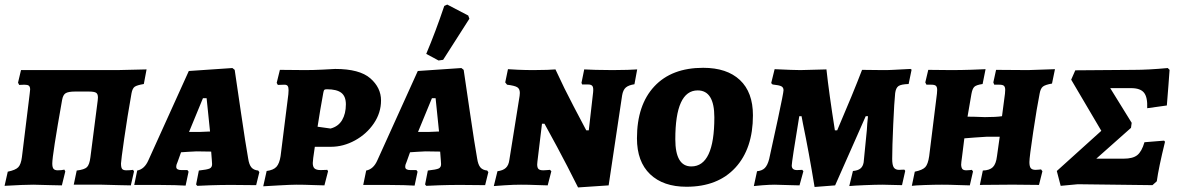

<svg xmlns="http://www.w3.org/2000/svg" viewBox="-20 -809 5179 841"><path d="M14 -57Q48 -64 60 -76.5Q72 -89 76 -121L110 -398Q112 -414 112 -417Q112 -429 106.5 -433.5Q101 -438 87 -438L64 -437L59 -447L72 -502H193H494L622 -505L610 -441Q580 -436 570 -429Q560 -422 556 -400Q538 -299 524 -201.5Q510 -104 510 -93Q510 -75 515 -69Q520 -63 533 -63Q549 -63 563 -65L567 -58L553 3L504 2L426 0H303L316 -62Q350 -66 361 -77Q372 -88 376 -120L408 -369Q409 -374 409 -382Q409 -398 400.5 -403Q392 -408 369 -408H309Q280 -408 268 -401Q256 -394 252 -371Q209 -129 209 -93Q209 -76 214.5 -69.5Q220 -63 233 -63Q250 -63 262 -66L266 -58L251 3L204 2L126 0Q85 0 0 5Z M1111 -62 1116 -55 1102 2 993 1Q947 1 902 2.5Q857 4 844 5L839 -1L851 -62Q888 -66 898.5 -71Q909 -76 909 -90Q909 -100 908 -106L905 -145L841 -146Q829 -146 803 -144Q777 -142 773 -142L758 -100Q752 -88 752 -78Q752 -64 775 -64H801L806 -57L793 4Q781 3 746 2Q711 1 671 1H568L581 -62Q613 -68 630 -107L807 -498L998 -511L1008 -503Q1015 -456 1035.5 -316Q1056 -176 1067 -115Q1071 -88 1081 -76Q1091 -64 1111 -62ZM853 -231Q864 -231 900 -233L885 -379H869L808 -231Z M1317 -502Q1352 -502 1392 -504Q1432 -506 1448 -507Q1555 -507 1602 -466Q1649 -425 1649 -369Q1649 -315 1617.5 -268.5Q1586 -222 1535 -194Q1484 -166 1429 -166H1359L1352 -117Q1350 -101 1350 -95Q1350 -78 1358 -71Q1366 -64 1385 -64L1414 -65Q1414 -63 1415 -62Q1416 -61 1417 -59L1401 3Q1386 3 1349 1.5Q1312 0 1279 0Q1255 0 1202.5 3Q1150 6 1133 7L1148 -60Q1178 -64 1191 -78.5Q1204 -93 1209 -125L1243 -396Q1244 -403 1244 -414Q1244 -427 1240 -432.5Q1236 -438 1226 -438L1197 -437L1192 -446L1206 -503ZM1495 -352Q1495 -387 1475 -402.5Q1455 -418 1412 -418Q1403 -418 1400.5 -415.5Q1398 -413 1396 -402Q1382 -326 1371 -254L1428 -246Q1462 -255 1478.5 -283Q1495 -311 1495 -352Z M2114 -62 2119 -55 2105 2 1996 1Q1950 1 1905 2.5Q1860 4 1847 5L1842 -1L1854 -62Q1891 -66 1901.5 -71Q1912 -76 1912 -90Q1912 -100 1911 -106L1908 -145L1844 -146Q1832 -146 1806 -144Q1780 -142 1776 -142L1761 -100Q1755 -88 1755 -78Q1755 -64 1778 -64H1804L1809 -57L1796 4Q1784 3 1749 2Q1714 1 1674 1H1571L1584 -62Q1616 -68 1633 -107L1810 -498L2001 -511L2011 -503Q2018 -456 2038.5 -316Q2059 -176 2070 -115Q2074 -88 2084 -76Q2094 -64 2114 -62ZM1856 -231Q1867 -231 1903 -233L1888 -379H1872L1811 -231ZM1921 -547 1901 -544 1847 -573Q1888 -670 1926 -783L1939 -789L2031 -741L2036 -727Z M2578 -405Q2580 -425 2575 -432Q2570 -439 2556 -439H2530L2527 -446L2539 -505Q2552 -504 2589 -503Q2626 -502 2663 -502Q2698 -502 2729 -503Q2760 -504 2771 -505L2759 -440Q2733 -436 2721 -425.5Q2709 -415 2705 -391L2646 3L2512 12Q2463 -86 2420 -166Q2377 -246 2365 -267H2354L2334 -101L2333 -89Q2333 -74 2339 -68.5Q2345 -63 2360 -63Q2368 -63 2377 -64Q2386 -65 2389 -65L2395 -59L2379 3Q2366 3 2330.5 1.5Q2295 0 2262 0Q2229 0 2191.5 2.5Q2154 5 2143 6L2159 -59Q2183 -62 2195.5 -73.5Q2208 -85 2211 -108L2256 -389Q2257 -394 2257 -402Q2257 -420 2245.5 -427Q2234 -434 2201 -438L2193 -448L2205 -506Q2215 -505 2248.5 -503.5Q2282 -502 2316 -502Q2349 -502 2376.5 -503Q2404 -504 2413 -505Q2452 -420 2494 -340.5Q2536 -261 2548 -238H2559Z M2770 -203Q2770 -349 2846 -430.5Q2922 -512 3060 -512Q3164 -512 3221 -458.5Q3278 -405 3278 -304Q3278 -158 3201 -74.5Q3124 9 2987 9Q2885 9 2827.5 -46Q2770 -101 2770 -203ZM3109 -295Q3109 -413 3036 -413Q2938 -413 2938 -199Q2938 -80 3008 -80Q3109 -80 3109 -295Z M3497 -268 3491 -300H3481Q3448 -100 3448 -84Q3448 -64 3471 -64L3494 -65L3499 -59L3482 3L3443 2L3373 0Q3352 0 3319 2.5Q3286 5 3282 6L3296 -59Q3318 -61 3330 -73Q3342 -85 3349 -112Q3363 -174 3387.5 -288.5Q3412 -403 3412 -414Q3412 -426 3402.5 -431Q3393 -436 3364 -439L3358 -445L3373 -506Q3457 -502 3486 -502Q3507 -502 3600 -505Q3611 -403 3637 -238H3647Q3717 -401 3756 -503L3846 -502Q3876 -502 3891 -503Q3962 -507 3968 -507L3973 -504L3960 -441Q3927 -440 3915.5 -432Q3904 -424 3901 -401Q3897 -364 3892.5 -263.5Q3888 -163 3888 -113Q3888 -86 3895 -75.5Q3902 -65 3918 -65L3941 -66Q3945 -62 3945 -60L3931 2L3845 0Q3816 0 3767.5 2Q3719 4 3700 6L3716 -60Q3738 -62 3749 -71Q3760 -80 3763 -98L3777 -240Q3778 -264 3782 -300H3772L3727 -198Q3672 -75 3638 3L3548 10Q3523 -143 3497 -268Z M4489 -99Q4489 -80 4495 -72.5Q4501 -65 4516 -65Q4525 -65 4531.5 -66Q4538 -67 4540 -67L4546 -59L4531 1L4432 0H4395L4272 1L4285 -62Q4315 -63 4329 -77Q4343 -91 4347 -125L4359 -210H4301Q4278 -209 4247.5 -206.5Q4217 -204 4204 -203L4194 -123Q4190 -95 4190 -87Q4191 -73 4196 -68Q4201 -63 4213 -63Q4223 -63 4229 -64Q4235 -65 4237 -65L4242 -58L4228 3Q4213 3 4176 1.5Q4139 0 4106 0Q4072 0 4030 1.5Q3988 3 3974 5L3987 -57Q4021 -64 4033 -77Q4045 -90 4050 -125L4084 -399Q4085 -405 4085 -415Q4085 -428 4079.5 -433Q4074 -438 4060 -438H4038L4033 -448L4046 -503L4147 -502Q4190 -502 4235 -503.5Q4280 -505 4297 -506L4284 -441Q4256 -437 4247.5 -428.5Q4239 -420 4235 -397L4218 -298Q4244 -298 4294 -296Q4342 -296 4369 -300L4382 -399Q4383 -405 4383 -415Q4383 -428 4377.5 -433Q4372 -438 4358 -438H4335L4331 -448L4343 -503L4483 -502L4601 -506L4588 -443Q4559 -438 4548.5 -430Q4538 -422 4534 -400Q4522 -340 4505.5 -230Q4489 -120 4489 -99Z M5047 -15 5028 2 4701 -2 4626 5 4609 -60 4804 -236 4672 -460 4690 -501 4947 -503Q5010 -503 5095 -511L5103 -503Q5102 -497 5098 -435L5091 -347L5005 -335Q5007 -383 4991 -403Q4975 -423 4934 -423H4843L4937 -271L4934 -249L4782 -114H4902Q4942 -114 4961.5 -129.5Q4981 -145 4993 -186L5079 -193L5083 -188Q5055 -74 5047 -15Z"/></svg>

Font: Alegreya SC ExtraBold
Style: Italic
Weight: 800
Italic angle: -7°
Designer: Juan Pablo del Peral
Foundry: Huerta Tipografica
Version: Version 2.007; ttfautohint (v1.6)